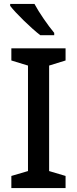

<svg xmlns="http://www.w3.org/2000/svg" viewBox="-20 -961 394 981"><path d="M156 -941H32V-931C60 -894 139 -817 186 -781H257V-793C226 -830 180 -896 156 -941ZM315 0V-62L231 -87V-626L315 -652V-714H38V-652L123 -626V-87L38 -62V0Z"/></svg>

Font: Noto Sans Malayalam Medium
Style: Regular
Weight: 500
Designer: Jelle Bosma - Monotype Design Team
Foundry: Monotype Imaging Inc.
Version: Version 2.104